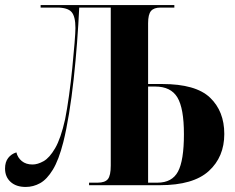

<svg xmlns="http://www.w3.org/2000/svg" viewBox="-20 -734 932 761"><path d="M82 7Q44 7 22 -13Q0 -33 0 -66Q0 -92 12.5 -108Q25 -124 45 -130Q50 -109 66.5 -95.5Q83 -82 109 -82Q129 -82 152.5 -95Q176 -108 198.5 -146.5Q221 -185 238 -261Q246 -301 253.5 -355Q261 -409 266.5 -464.5Q272 -520 275.5 -563Q279 -606 279 -623Q279 -669 263.5 -686.5Q248 -704 206 -704H141V-714H671V-704H616Q590 -704 578.5 -690.5Q567 -677 567 -642V-401H623Q756 -401 812.5 -347Q869 -293 869 -203Q869 -112 807.5 -56Q746 0 614 0H333V-10H367Q396 -10 407.5 -24Q419 -38 419 -78V-704H294Q291 -639 285.5 -566Q280 -493 272 -420Q264 -347 253.5 -283Q243 -219 231 -171Q213 -100 189.5 -61.5Q166 -23 139 -8Q112 7 82 7ZM604 -10Q662 -10 685.5 -54Q709 -98 709 -202Q709 -305 683 -348Q657 -391 595 -391H567V-10Z"/></svg>

Font: Noto Serif Display SemiCondensed
Style: Bold
Weight: 700
Width: 4
Designer: Monotype Design Team
Foundry: Monotype Imaging Inc.
Version: Version 2.009